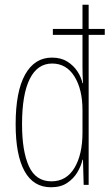

<svg xmlns="http://www.w3.org/2000/svg" viewBox="-20 -780 474 810"><path d="M195 10Q121 10 83.5 -58Q46 -126 46 -256Q46 -394 86 -465.5Q126 -537 199 -537Q237 -537 263.5 -520.5Q290 -504 306.5 -479Q323 -454 328 -429H330Q329 -448 328.5 -464.5Q328 -481 328 -497V-633H203V-658H328V-760H354V-658H422V-633H354V0H333L330 -106H328Q322 -79 306 -52.5Q290 -26 263 -8Q236 10 195 10ZM197 -15Q260 -15 294 -71.5Q328 -128 328 -221V-315Q328 -403 294 -457.5Q260 -512 200 -512Q138 -512 105.5 -447Q73 -382 73 -256Q73 -142 102 -78.5Q131 -15 197 -15Z"/></svg>

Font: Noto Sans Khmer ExtraCondensed Thin
Style: Regular
Weight: 250
Width: 2
Designer: Danh Hong and the Monotype Design Team
Foundry: Monotype Imaging Inc.
Version: Version 2.004